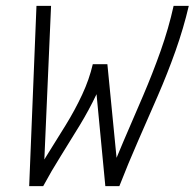

<svg xmlns="http://www.w3.org/2000/svg" viewBox="-20 -638 667 658"><path d="M575 -618H627Q609 -541 581.5 -463.5Q554 -386 520.5 -309Q487 -232 453 -154.5Q419 -77 389 0H341L301 -418H347Q335 -366 310 -313.5Q285 -261 253.5 -209Q222 -157 189 -104.5Q156 -52 128 0H80L105 -618H155L128 0H80Q107 -52 140 -104.5Q173 -157 205 -209Q237 -261 261.5 -313.5Q286 -366 298 -418H348L389 0H341Q370 -77 403.5 -154.5Q437 -232 470 -309Q503 -386 530.5 -463.5Q558 -541 575 -618Z"/></svg>

Font: Victor Mono Thin
Style: Italic
Weight: 100
Italic angle: -12°
Monospace: yes
Designer: Rune Bjørnerås
Version: Version 1.561;gftools[0.9.30]